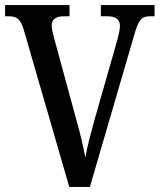

<svg xmlns="http://www.w3.org/2000/svg" viewBox="-20 -734 627 754"><path d="M73 -618 252 0H333L506 -593C524 -658 536 -670 569 -670H587V-714H376V-670H402C435 -670 451 -658 451 -632C451 -617 446 -597 441 -578L351 -263C335 -204 323 -160 315 -115C307 -159 296 -207 280 -263L192 -586C188 -602 183 -619 183 -633C183 -658 199 -670 230 -670H253V-714H0V-670H15C45 -670 60 -660 73 -618Z"/></svg>

Font: Noto Serif Thai Condensed Medium
Style: Regular
Weight: 500
Width: 3
Designer: Monotype Design Team
Foundry: Monotype Imaging Inc.
Version: Version 2.002